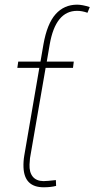

<svg xmlns="http://www.w3.org/2000/svg" viewBox="-20 -792 404 822"><path d="M166 -602.1Q181.6 -690.4 218 -731.2Q254.4 -772 310.1 -772Q332.5 -772 364.3 -761.7L354.5 -737.3Q331.5 -745.6 310.1 -745.6Q217.8 -745.6 192.9 -602.1L180.2 -528.3H295.9L292.5 -501.5H175.3L108.4 -114.7L106.4 -87.9Q105 -54.7 120.1 -35.9Q135.3 -17.1 166 -16.6Q179.7 -16.6 219.2 -21L220.2 3.9Q197.8 9.8 167 9.8Q84 9.8 80.6 -75.7Q79.6 -100.6 84 -126.5L148.4 -501.5H54.2L58.1 -528.3H153.3Z"/></svg>

Font: Roboto Thin
Style: Italic
Weight: 250
Italic angle: -12°
Designer: Google
Version: Version 2.134; 2016